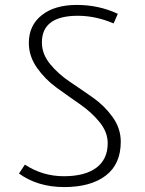

<svg xmlns="http://www.w3.org/2000/svg" viewBox="-20 -747 587 779"><path d="M441 -652Q368 -683 296 -683Q150 -683 150 -575Q150 -528 183 -487.5Q216 -447 263 -415.5Q310 -384 357 -351Q404 -318 437 -272Q470 -226 470 -172Q470 -81 409 -34.5Q348 12 240.5 12Q133 12 57 -43L81 -79Q153 -32 239 -32Q325 -32 371 -66.5Q417 -101 417 -166Q417 -211 384 -251.5Q351 -292 304 -324.5Q257 -357 210 -391Q163 -425 130 -472Q97 -519 97 -573Q97 -644 149.5 -685.5Q202 -727 291.5 -727Q381 -727 458 -691Z"/></svg>

Font: Julius Sans One
Style: Regular
Weight: 400
Designer: Luciano Vergara
Foundry: LatinoType
Version: Version 1.001